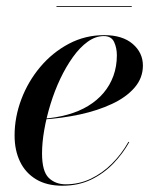

<svg xmlns="http://www.w3.org/2000/svg" viewBox="-20 -582 507 612"><path d="M179 10Q129 10 95 -10.5Q61 -31 43.8 -67Q26.5 -103 26.5 -150Q26.5 -208.5 48 -265.5Q69.5 -322.5 108.5 -368.8Q147.5 -415 199.5 -442.5Q251.5 -470 312 -470Q370.5 -470 403 -442Q435.5 -414 435.5 -373Q435.5 -333.5 409 -302.8Q382.5 -272 337 -250.8Q291.5 -229.5 234.8 -217.2Q178 -205 116.5 -201V-203.5Q159.5 -206.5 196 -216.8Q232.5 -227 261.2 -244.5Q290 -262 310.2 -286Q330.5 -310 341.5 -340.2Q352.5 -370.5 352.5 -406Q352.5 -429 343.8 -448Q335 -467 311 -467Q284.5 -467 259.5 -449Q234.5 -431 212.5 -400.2Q190.5 -369.5 172.2 -331Q154 -292.5 141 -250.2Q128 -208 121 -167.5Q114 -127 114 -93Q114 -36 135.2 -15.2Q156.5 5.5 189.5 5.5Q232 5.5 269.2 -12.2Q306.5 -30 337 -60.5Q367.5 -91 389.5 -130L392 -129Q371.5 -92 340.8 -60.2Q310 -28.5 269.8 -9.2Q229.5 10 179 10ZM160 -560V-562.5H400V-560Z"/></svg>

Font: Bodoni Moda 72pt Medium
Style: Italic
Weight: 500
Italic angle: -13°
Designer: Owen Earl
Foundry: indestructible type
Version: Version 2.004